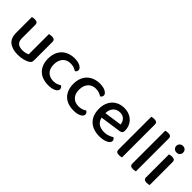

<svg xmlns="http://www.w3.org/2000/svg" viewBox="137 -1587 2514 2514"><g transform="rotate(45 1394.5 -329.5)"><path d="M69 -467Q76 -469 89 -471.5Q102 -474 117 -474Q146 -474 159.5 -463Q173 -452 173 -425V-178Q173 -120 203.5 -95.5Q234 -71 288 -71Q323 -71 347 -78Q371 -85 385 -93V-467Q393 -469 405.5 -471.5Q418 -474 433 -474Q462 -474 476 -463Q490 -452 490 -425V-88Q490 -66 483 -52Q476 -38 455 -25Q429 -10 386.5 2Q344 14 287 14Q184 14 126.5 -31.5Q69 -77 69 -176Z M858 -397Q826 -397 799 -386.5Q772 -376 752.5 -355Q733 -334 721.5 -303.5Q710 -273 710 -233Q710 -154 751 -112.5Q792 -71 858 -71Q896 -71 923 -81Q950 -91 970 -105Q983 -97 991 -86Q999 -75 999 -59Q999 -28 958.5 -7Q918 14 852 14Q797 14 751.5 -1Q706 -16 673 -47Q640 -78 621.5 -124.5Q603 -171 603 -233Q603 -295 622.5 -342Q642 -389 675.5 -420Q709 -451 754 -466.5Q799 -482 849 -482Q882 -482 908.5 -476Q935 -470 954 -459.5Q973 -449 983.5 -435.5Q994 -422 994 -407Q994 -393 986.5 -381.5Q979 -370 968 -364Q947 -377 921.5 -387Q896 -397 858 -397Z M1326 -397Q1294 -397 1267 -386.5Q1240 -376 1220.5 -355Q1201 -334 1189.5 -303.5Q1178 -273 1178 -233Q1178 -154 1219 -112.5Q1260 -71 1326 -71Q1364 -71 1391 -81Q1418 -91 1438 -105Q1451 -97 1459 -86Q1467 -75 1467 -59Q1467 -28 1426.5 -7Q1386 14 1320 14Q1265 14 1219.5 -1Q1174 -16 1141 -47Q1108 -78 1089.5 -124.5Q1071 -171 1071 -233Q1071 -295 1090.5 -342Q1110 -389 1143.5 -420Q1177 -451 1222 -466.5Q1267 -482 1317 -482Q1350 -482 1376.5 -476Q1403 -470 1422 -459.5Q1441 -449 1451.5 -435.5Q1462 -422 1462 -407Q1462 -393 1454.5 -381.5Q1447 -370 1436 -364Q1415 -377 1389.5 -387Q1364 -397 1326 -397Z M1645 -181Q1659 -124 1699.5 -96.5Q1740 -69 1803 -69Q1845 -69 1880 -82Q1915 -95 1936 -110Q1964 -94 1964 -65Q1964 -48 1951 -33.5Q1938 -19 1915.5 -8.5Q1893 2 1862.5 8Q1832 14 1797 14Q1739 14 1691.5 -2Q1644 -18 1610 -50Q1576 -82 1557.5 -129Q1539 -176 1539 -238Q1539 -298 1557 -343.5Q1575 -389 1606 -419.5Q1637 -450 1679 -466Q1721 -482 1769 -482Q1817 -482 1856.5 -466.5Q1896 -451 1924.5 -423.5Q1953 -396 1968.5 -358Q1984 -320 1984 -275Q1984 -250 1972 -238.5Q1960 -227 1937 -223ZM1769 -401Q1714 -401 1677.5 -364Q1641 -327 1639 -258L1885 -293Q1881 -338 1852 -369.5Q1823 -401 1769 -401Z M2155 6Q2126 6 2112 -5Q2098 -16 2098 -42V-649Q2105 -651 2118 -654Q2131 -657 2146 -657Q2175 -657 2189 -646Q2203 -635 2203 -609V-2Q2195 1 2182.5 3.5Q2170 6 2155 6Z M2413 6Q2384 6 2370 -5Q2356 -16 2356 -42V-649Q2363 -651 2376 -654Q2389 -657 2404 -657Q2433 -657 2447 -646Q2461 -635 2461 -609V-2Q2453 1 2440.5 3.5Q2428 6 2413 6Z M2715 -2Q2708 1 2695.5 3.5Q2683 6 2667 6Q2638 6 2624 -5Q2610 -16 2610 -42V-465Q2618 -467 2630.5 -470Q2643 -473 2659 -473Q2688 -473 2701.5 -462Q2715 -451 2715 -424ZM2599 -612Q2599 -638 2617 -655.5Q2635 -673 2663 -673Q2691 -673 2708 -655.5Q2725 -638 2725 -612Q2725 -586 2708 -568.5Q2691 -551 2663 -551Q2635 -551 2617 -568.5Q2599 -586 2599 -612Z"/></g></svg>

Font: Baloo Tammudu 2 Medium
Style: Regular
Weight: 500
Designer: Maithili Shingre, Omkar Shende and Ek Type
Foundry: Ek Type
Version: Version 1.640;hotconv 1.0.111;makeotfexe 2.5.65597; ttfautoh